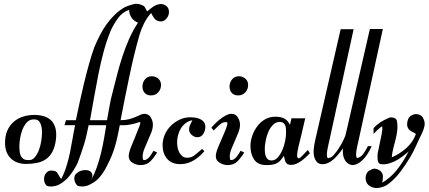

<svg xmlns="http://www.w3.org/2000/svg" viewBox="-20 -841 2214 992"><path d="M149 -247Q179 -248 203 -241.5Q227 -235 243 -220Q259 -205 266 -180.5Q273 -156 269 -120Q264 -82 251 -57.5Q238 -33 218 -19Q198 -5 171.5 0.5Q145 6 115 6Q65 6 35.5 -23Q6 -52 6 -103Q6 -139 17.5 -165.5Q29 -192 49 -210Q69 -228 94.5 -237Q120 -246 149 -247ZM80 -84Q80 -71 81.5 -58.5Q83 -46 87.5 -36Q92 -26 101 -20Q110 -14 126 -14Q146 -12 159.5 -28Q173 -44 181.5 -67Q190 -90 193.5 -115Q197 -140 197 -157Q197 -188 187 -207Q177 -226 152 -224Q131 -223 117.5 -207.5Q104 -192 95.5 -170Q87 -148 83.5 -124Q80 -100 80 -84Z M725 -253Q748 -253 759 -234.5Q770 -216 770 -197Q770 -177 761.5 -156Q753 -135 743.5 -113.5Q734 -92 725.5 -71Q717 -50 717 -31Q717 -27 718 -20.5Q719 -14 725 -14Q733 -14 740.5 -19.5Q748 -25 754 -32.5Q760 -40 765 -48.5Q770 -57 773 -62L792 -53Q776 -27 757 -7.5Q738 12 706 12Q685 12 665 0Q645 -12 645 -34Q645 -51 657 -81.5Q669 -112 681.5 -141.5Q694 -171 701.5 -192Q709 -213 700 -210Q675 -202 661 -199Q647 -196 638 -195Q629 -194 621 -194Q613 -194 599 -194Q593 -164 587.5 -138Q582 -112 575 -88Q568 -64 558.5 -39.5Q549 -15 534 13Q520 43 499 69.5Q478 96 449 110Q416 129 381 119Q374 113 369.5 104Q365 95 364 85.5Q363 76 366 67.5Q369 59 378 53Q389 43 405.5 39.5Q422 36 435.5 39.5Q449 43 455 55Q461 67 452 88Q468 58 480.5 22.5Q493 -13 502 -50.5Q511 -88 517.5 -125Q524 -162 529 -194H438Q432 -165 426.5 -141Q421 -117 414 -94.5Q407 -72 399 -49Q391 -26 381 1Q364 36 340 66.5Q316 97 281 115Q269 120 252.5 122Q236 124 222 119Q211 109 208.5 94.5Q206 80 210.5 67Q215 54 226 46Q237 38 253 41Q271 41 279 56.5Q287 72 296 84Q312 54 323 19Q334 -16 341.5 -52.5Q349 -89 355 -125Q361 -161 368 -194H313L321 -220H372Q381 -263 391.5 -312Q402 -361 414 -410.5Q426 -460 439.5 -508.5Q453 -557 468 -599Q481 -629 496.5 -659.5Q512 -690 531.5 -717Q551 -744 574.5 -766.5Q598 -789 627 -805Q648 -814 670.5 -819.5Q693 -825 714 -814Q725 -811 730 -801Q735 -791 740 -782Q749 -789 760 -798Q771 -807 783 -813Q795 -819 808 -820Q821 -821 834 -814Q849 -805 852 -789.5Q855 -774 849 -759.5Q843 -745 830 -736Q817 -727 799 -732Q785 -735 775.5 -748.5Q766 -762 761 -774Q740 -751 725.5 -722.5Q711 -694 702 -665Q687 -614 673.5 -558Q660 -502 648 -444.5Q636 -387 624.5 -330Q613 -273 603 -220Q627 -220 646 -225Q665 -230 680 -236.5Q695 -243 706 -248Q717 -253 725 -253ZM553 -685Q531 -632 515.5 -574Q500 -516 488 -455.5Q476 -395 465.5 -335Q455 -275 445 -220H533Q535 -233 538.5 -252Q542 -271 545.5 -290.5Q549 -310 553 -329Q557 -348 561 -361Q573 -408 585 -455Q597 -502 612 -548Q627 -594 646.5 -638.5Q666 -683 693 -724Q670 -733 658.5 -751.5Q647 -770 647 -790Q612 -778 590 -747.5Q568 -717 553 -685ZM760 -348Q739 -348 727.5 -361Q716 -374 716 -394Q716 -415 729 -431Q742 -447 764 -447Q784 -447 798 -434.5Q812 -422 812 -402Q812 -380 797.5 -364Q783 -348 760 -348Z M820 -91Q820 -119 831.5 -145.5Q843 -172 863 -191.5Q883 -211 908.5 -223Q934 -235 963 -235Q976 -235 989.5 -233Q1003 -231 1014.5 -225.5Q1026 -220 1033.5 -210.5Q1041 -201 1041 -185Q1041 -167 1030.5 -149.5Q1020 -132 999 -132Q984 -132 970.5 -144Q957 -156 957 -172Q957 -186 963 -197Q969 -208 974 -220Q954 -216 939 -204.5Q924 -193 914.5 -177.5Q905 -162 900 -143Q895 -124 895 -106Q895 -94 897.5 -80Q900 -66 906 -54Q912 -42 922 -34Q932 -26 947 -26Q971 -26 988.5 -41.5Q1006 -57 1024 -71Q1025 -72 1029.5 -66.5Q1034 -61 1036 -60Q1013 -32 981 -12.5Q949 7 911 7Q867 7 843.5 -20.5Q820 -48 820 -91Z M1210 -348Q1189 -348 1177.5 -361Q1166 -374 1166 -394Q1166 -415 1179 -431Q1192 -447 1214 -447Q1234 -447 1248 -434.5Q1262 -422 1262 -402Q1262 -380 1247.5 -364Q1233 -348 1210 -348ZM1175 -253Q1198 -253 1209 -234.5Q1220 -216 1220 -197Q1220 -177 1211.5 -156Q1203 -135 1193.5 -113.5Q1184 -92 1175.5 -71Q1167 -50 1167 -31Q1167 -27 1168 -20.5Q1169 -14 1175 -14Q1183 -14 1190.5 -19.5Q1198 -25 1204 -32.5Q1210 -40 1215 -48.5Q1220 -57 1223 -62L1242 -53Q1226 -27 1207 -7.5Q1188 12 1156 12Q1135 12 1115 0Q1095 -12 1095 -34Q1095 -51 1107 -80.5Q1119 -110 1132 -138.5Q1145 -167 1152 -188.5Q1159 -210 1150 -210Q1141 -210 1135 -208.5Q1129 -207 1122.5 -202.5Q1116 -198 1107 -189.5Q1098 -181 1084 -167L1072 -181Q1079 -190 1091.5 -202.5Q1104 -215 1119 -226.5Q1134 -238 1148.5 -245.5Q1163 -253 1175 -253Z M1581 -49Q1572 -40 1561 -29.5Q1550 -19 1537.5 -10Q1525 -1 1511.5 5Q1498 11 1485 11Q1473 11 1466.5 7.5Q1460 4 1456.5 -2.5Q1453 -9 1451 -17.5Q1449 -26 1447 -36Q1439 -24 1431.5 -15Q1424 -6 1414.5 0Q1405 6 1391.5 9Q1378 12 1357 12Q1313 12 1293.5 -16Q1274 -44 1274 -86Q1274 -113 1283.5 -140Q1293 -167 1309.5 -189Q1326 -211 1349.5 -224.5Q1373 -238 1402 -238Q1431 -238 1448.5 -229Q1466 -220 1478 -196L1486 -230Q1504 -230 1521.5 -229.5Q1539 -229 1557 -230Q1546 -181 1538 -148Q1530 -115 1524.5 -93Q1519 -71 1517 -57.5Q1515 -44 1515 -35Q1515 -25 1524 -23Q1531 -24 1543.5 -38Q1556 -52 1570 -66Q1573 -62 1576 -57.5Q1579 -53 1581 -49ZM1348 -72Q1348 -63 1349 -52.5Q1350 -42 1353.5 -33Q1357 -24 1364 -18Q1371 -12 1383 -12Q1402 -12 1416 -28.5Q1430 -45 1439.5 -67.5Q1449 -90 1453.5 -114Q1458 -138 1458 -154Q1458 -163 1457.5 -173.5Q1457 -184 1454 -192Q1451 -200 1444.5 -205.5Q1438 -211 1426 -211Q1405 -211 1390 -195.5Q1375 -180 1366 -158.5Q1357 -137 1352.5 -113Q1348 -89 1348 -72Z M1834 -122Q1829 -101 1825 -82Q1821 -63 1820 -49Q1819 -35 1822 -28.5Q1825 -22 1833 -27Q1847 -31 1860 -50.5Q1873 -70 1881 -86H1900Q1892 -66 1878 -44.5Q1864 -23 1846.5 -8Q1829 7 1810 11Q1791 15 1773 0Q1759 -14 1754.5 -32.5Q1750 -51 1752 -74Q1738 -55 1723 -37.5Q1708 -20 1691.5 -8.5Q1675 3 1657.5 6.5Q1640 10 1622 1Q1608 -13 1603.5 -30.5Q1599 -48 1601 -70.5Q1603 -93 1609.5 -121Q1616 -149 1624 -184L1740 -690H1807L1683 -121Q1678 -100 1674 -81Q1670 -62 1669 -48Q1668 -34 1671 -27.5Q1674 -21 1682 -26Q1692 -26 1705.5 -41.5Q1719 -57 1731.5 -76.5Q1744 -96 1753.5 -115.5Q1763 -135 1765 -143L1775 -185L1891 -691H1958Z M2109 -246Q2124 -255 2143 -249.5Q2162 -244 2168 -227Q2177 -209 2173 -189.5Q2169 -170 2160 -152Q2144 -120 2130.5 -89.5Q2117 -59 2100 -30Q2075 12 2046 50Q2017 88 1979 115Q1958 127 1933.5 130Q1909 133 1889 119Q1878 112 1873 100Q1868 88 1869 75Q1870 62 1876.5 51.5Q1883 41 1896 37Q1907 28 1922.5 31.5Q1938 35 1947 44Q1959 56 1958.5 72Q1958 88 1955 103Q1998 77 2029.5 38Q2061 -1 2091 -58Q2065 -35 2035 -16Q2015 -4 1992 3Q1969 10 1946 7Q1938 4 1935 -2Q1932 -8 1931 -15.5Q1930 -23 1930.5 -31.5Q1931 -40 1931 -47Q1935 -69 1941.5 -97.5Q1948 -126 1952 -148.5Q1956 -171 1955.5 -182Q1955 -193 1945 -182Q1931 -171 1925 -164.5Q1919 -158 1910 -149V-179Q1939 -211 1985 -230Q1996 -237 2012.5 -233Q2029 -229 2031 -215Q2035 -191 2032.5 -167.5Q2030 -144 2024 -121Q2018 -98 2012 -74.5Q2006 -51 2004 -28Q2046 -46 2080 -76.5Q2114 -107 2129 -149Q2123 -153 2116.5 -156.5Q2110 -160 2103.5 -163.5Q2097 -167 2092 -173Q2087 -179 2084 -190Q2082 -207 2088 -223.5Q2094 -240 2109 -246Z"/></svg>

Font: Lucien Schoenschriftv CAT
Style: Regular
Weight: 400
Designer: Lucian Bernhard 1928
Foundry: CAT-Fonts Peter Wiegel
Version: Version 1.000